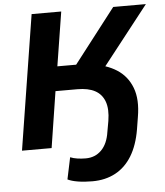

<svg xmlns="http://www.w3.org/2000/svg" viewBox="-59 -757 861 1001"><g transform="rotate(-5 371.0 -257.0)"><path d="M384 191Q342 191 308.5 185.5Q275 180 255 170L279 56Q296 63 317 66Q338 69 360 69Q409 69 442 36Q475 3 484 -59L494 -115Q504 -177 489.5 -216.5Q475 -256 439.5 -275Q404 -294 348 -294H233L187 0H32L144 -705H299L254 -422H363L333 -397L571 -705H742L476 -366L432 -416Q508 -407 562.5 -372.5Q617 -338 641 -275.5Q665 -213 649 -121L639 -59Q625 24 591 79.5Q557 135 504.5 163Q452 191 384 191Z"/></g></svg>

Font: Nunito Sans 12pt ExtraBold
Style: Italic
Weight: 800
Italic angle: -9°
Designer: Vernon Adams
Foundry: Vernon Adams
Version: Version 3.101;gftools[0.9.27]